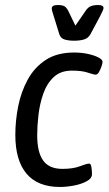

<svg xmlns="http://www.w3.org/2000/svg" viewBox="-20 -738 432 764"><path d="M219 6Q130 6 85.5 -47Q41 -100 41 -201Q41 -258 52.5 -315.5Q64 -373 90.5 -421.5Q117 -470 162 -499.5Q207 -529 275 -529Q304 -529 329.5 -523.5Q355 -518 371.5 -509.5Q388 -501 388 -492Q388 -486 384 -474Q380 -462 374 -451.5Q368 -441 361 -441Q353 -441 329.5 -449Q306 -457 266 -457Q221 -457 193.5 -431Q166 -405 152 -364.5Q138 -324 133 -280Q128 -236 128 -200Q128 -132 152 -99Q176 -66 228 -66Q271 -66 298 -76.5Q325 -87 335 -87Q342 -87 344 -71.5Q346 -56 346 -45Q346 -28 324.5 -16.5Q303 -5 273.5 0.5Q244 6 219 6ZM371 -718Q392 -718 392 -706Q392 -700 378 -673L340 -602Q331 -586 314.5 -581Q298 -576 275 -576Q252 -576 236.5 -581Q221 -586 216 -602L194 -673Q190 -685 188 -692.5Q186 -700 186 -704Q186 -718 209 -718Q228 -718 236.5 -713Q245 -708 252 -694L280 -636L320 -694Q329 -708 340.5 -713Q352 -718 371 -718Z"/></svg>

Font: Asap Condensed Condensed Regular
Style: Italic
Weight: 400
Width: 3
Italic angle: -6°
Designer: Pablo Cosgaya
Foundry: Omnibus-Type
Version: Version 3.001; ttfautohint (v1.8.4.7-5d5b)